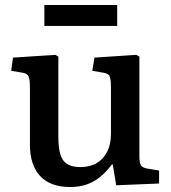

<svg xmlns="http://www.w3.org/2000/svg" viewBox="-20 -736 686 770"><path d="M261 14Q182 14 141 -30Q100 -74 100 -157V-384Q100 -418 94.5 -430Q89 -442 67 -445L25 -452L32 -505L202 -516L214 -509V-187Q214 -142 222.5 -115.5Q231 -89 250.5 -77.5Q270 -66 302 -66Q341 -66 368 -82Q395 -98 410 -128Q425 -158 425 -199V-384Q425 -419 419.5 -430.5Q414 -442 391 -445L350 -452L359 -505L526 -516L539 -509V-108Q539 -82 545.5 -72.5Q552 -63 571 -60L618 -52V0L446 7L432 -77H429Q406 -46 381 -26Q356 -6 327 4Q298 14 261 14ZM158 -632V-716H450V-632Z"/></svg>

Font: Literata 18pt Medium
Style: Regular
Weight: 500
Designer: Latin by Veronika Burian and Jose Scaglione. Greek by Irene Vlachou. Cyrillic by Vera Evstafieva.
Foundry: TypeTogether
Version: Version 3.103;gftools[0.9.29]